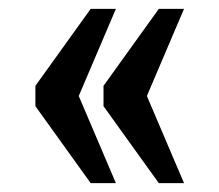

<svg xmlns="http://www.w3.org/2000/svg" viewBox="-20 -487 496 434"><path d="M339 -73H396L312 -270L396 -467H339L214 -293V-247ZM185 -73H242L158 -270L242 -467H185L60 -293V-247Z"/></svg>

Font: Noto Serif Sinhala ExtraCondensed
Style: Bold
Weight: 700
Width: 2
Designer: Jelle Bosma - Monotype Design Team
Foundry: Monotype Imaging Inc.
Version: Version 2.007